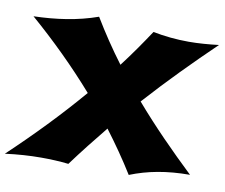

<svg xmlns="http://www.w3.org/2000/svg" viewBox="-111 -816 1088 929"><g transform="rotate(10 433.5 -352.0)"><path d="M898 -684C848 -678 798 -674 751 -674C690 -674 631 -680 575 -691C534 -629 491 -567 445 -507C394 -575 347 -645 303 -718C205 -683 100 -668 -10 -665C104 -566 212 -460 313 -345C207 -221 92 -102 -31 14C30 6 89 2 146 2C192 2 236 4 280 9C331 -60 384 -127 437 -192C486 -127 533 -60 577 11C662 -23 756 -41 869 -41C765 -140 665 -241 572 -349C678 -467 787 -577 898 -684Z"/></g></svg>

Font: Shojumaru
Style: Regular
Weight: 400
Designer: Astigmatic (AOETI)
Foundry: Astigmatic (AOETI)
Version: Version 1.000